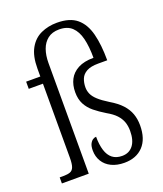

<svg xmlns="http://www.w3.org/2000/svg" viewBox="-141 -852 810 954"><g transform="rotate(-20 264.0 -374.5)"><path d="M352 10Q313 10 284 -4Q255 -18 239.5 -43.5Q224 -69 224 -101Q224 -124 230.5 -136.5Q237 -149 246 -154.5Q255 -160 263 -160Q263 -118 272.5 -87.5Q282 -57 302 -41.5Q322 -26 353 -26Q390 -26 411 -53Q432 -80 432 -130Q432 -156 424.5 -177Q417 -198 400 -216.5Q383 -235 351 -253Q318 -273 293.5 -293Q269 -313 255 -339.5Q241 -366 241 -403Q241 -441 256 -470Q271 -499 303 -516Q335 -533 385 -533Q385 -593 374.5 -635.5Q364 -678 339.5 -701Q315 -724 272 -724Q235 -724 211.5 -705.5Q188 -687 177 -656Q166 -625 166 -585V0H24V-32H43Q66 -32 79.5 -37Q93 -42 99 -58Q105 -74 105 -107V-498H30V-536H105V-578Q105 -644 127.5 -684Q150 -724 188.5 -741.5Q227 -759 273 -759Q341 -759 378 -728Q415 -697 430 -638.5Q445 -580 445 -498H397Q358 -498 336 -486Q314 -474 305.5 -453.5Q297 -433 297 -408Q297 -390 304.5 -373Q312 -356 331 -338.5Q350 -321 384 -300Q423 -277 445.5 -252.5Q468 -228 478 -200Q488 -172 488 -139Q488 -67 451.5 -28.5Q415 10 352 10Z"/></g></svg>

Font: Noto Serif Ethiopic Condensed Light
Style: Regular
Weight: 300
Width: 3
Designer: Monotype Design Team
Foundry: Monotype Imaging Inc.
Version: Version 2.102